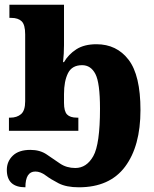

<svg xmlns="http://www.w3.org/2000/svg" viewBox="-20 -556 656 816"><path d="M88 240Q88 173 130 173Q152 173 174 189.5Q196 206 229 223Q262 240 315 240Q446 240 511.5 152.5Q577 65 577 -88Q577 -236 526.5 -302Q476 -368 390 -368Q338 -368 304.5 -346.5Q271 -325 252 -292H248Q252 -328 252 -364V-536H20V-480H28Q57 -480 72 -465.5Q87 -451 87 -410V-126Q87 -86 69.5 -71Q52 -56 24 -56H18V0H313V-56H307Q278 -56 265 -69.5Q252 -83 252 -119V-156Q252 -211 269 -245Q286 -279 329 -279Q366 -279 385.5 -241.5Q405 -204 405 -94Q405 57 376.5 107.5Q348 158 300 158Q263 158 235 139Q207 120 178.5 100.5Q150 81 109 81Q60 81 34.5 105.5Q9 130 9 166Q9 240 88 240Z"/></svg>

Font: Noto Serif SemiCondensed Extra
Style: Regular
Weight: 800
Width: 4
Designer: Monotype Design Team
Foundry: Monotype Imaging Inc.
Version: Version 1.002